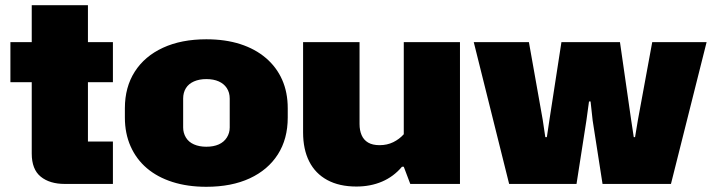

<svg xmlns="http://www.w3.org/2000/svg" viewBox="-20 -707 2750 738"><path d="M229 0Q171 0 136.5 -28Q102 -56 102 -117V-687H318V-163H414V0ZM20 -391V-545H414V-391Z M773 11Q701 11 643 -7.5Q585 -26 544.5 -60.5Q504 -95 482 -144.5Q460 -194 460 -255V-291Q460 -372 498 -431.5Q536 -491 606.5 -523.5Q677 -556 773 -556Q846 -556 903.5 -537.5Q961 -519 1002 -484Q1043 -449 1064.5 -400.5Q1086 -352 1086 -291V-255Q1086 -173 1048 -113.5Q1010 -54 940 -21.5Q870 11 773 11ZM773 -143Q801 -143 821 -152Q841 -161 852 -178.5Q863 -196 863 -217V-328Q863 -351 852 -368Q841 -385 821 -394Q801 -403 773 -403Q746 -403 725.5 -394Q705 -385 694.5 -368Q684 -351 684 -328V-217Q684 -196 694.5 -178.5Q705 -161 725.5 -152Q746 -143 773 -143Z M1748 -545V0H1557L1532 -66H1525Q1493 -28 1448.5 -9Q1404 10 1350 10Q1284 10 1238 -15Q1192 -40 1168.5 -86.5Q1145 -133 1145 -198V-545H1362V-230Q1362 -206 1370 -187.5Q1378 -169 1395 -159Q1412 -149 1439 -149Q1468 -149 1491.5 -160.5Q1515 -172 1532 -191V-545Z M1937 0 1801 -545H2013L2066 -247L2076 -180H2082L2092 -247L2138 -545H2363L2406 -246L2416 -180H2421L2432 -246L2487 -545H2696L2559 0H2296L2258 -244L2250 -317H2244L2234 -244L2196 0Z"/></svg>

Font: Hubot Sans Condensed ExtraLight Black
Style: Regular
Weight: 900
Version: Version 2.000